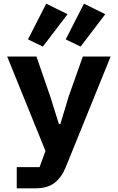

<svg xmlns="http://www.w3.org/2000/svg" viewBox="-20 -823 640 1043"><path d="M71 200V85H195L227 -3L19 -516H178L253 -299L300 -149H308L353 -299L430 -516H581L338 83Q316 139 277.5 169.5Q239 200 173 200ZM213 -570 132 -609 231 -803 347 -746ZM418 -570 337 -609 436 -803 552 -746Z"/></svg>

Font: Lilex
Style: Regular
Weight: 400
Monospace: yes
Designer: Mike Abbink, Paul van der Laan, Pieter van Rosmalen, Mikhael Khrustik
Foundry: Mikhael Khrustik
Version: Version 2.510